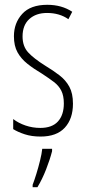

<svg xmlns="http://www.w3.org/2000/svg" viewBox="-20 -559 357 800"><path d="M284 -127Q284 -64 250 -27Q216 10 149 10Q112 10 83 0.5Q54 -9 35 -21V-63Q57 -46 86.5 -36Q116 -26 148 -26Q197 -26 221.5 -53Q246 -80 246 -128Q246 -160 235.5 -181Q225 -202 204.5 -217.5Q184 -233 155 -252Q121 -272 94.5 -293Q68 -314 53 -341Q38 -368 38 -408Q38 -463 72.5 -501Q107 -539 177 -539Q237 -539 281 -510L265 -479Q228 -505 176 -505Q130 -505 102 -479.5Q74 -454 74 -407Q74 -366 97.5 -340.5Q121 -315 169 -285Q202 -265 228 -245Q254 -225 269 -197.5Q284 -170 284 -127ZM197 71Q188 106 172 147Q156 188 136 221H116V211Q123 193 131.5 165.5Q140 138 147 109.5Q154 81 156 61H197Z"/></svg>

Font: Noto Sans Arabic ExtCond ExtLt
Style: Regular
Weight: 200
Width: 2
Designer: Monotype Design Team, Nadine Chahine, Nizar Qandah and Khaled Hosny
Foundry: Monotype Imaging Inc.
Version: Version 2.012; ttfautohint (v1.8.4.7-5d5b)